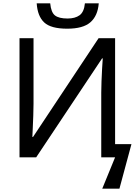

<svg xmlns="http://www.w3.org/2000/svg" viewBox="-20 -943 825 1151"><path d="M383 -771Q285 -771 245 -808.5Q205 -846 200 -923H281Q286 -869 309.5 -850.5Q333 -832 385 -832Q430 -832 457 -851.5Q484 -871 489 -923H572Q566 -848 522 -809.5Q478 -771 383 -771ZM593 188 670 0H587V-388Q587 -417 588.5 -455Q590 -493 592 -530.5Q594 -568 596 -593H592L197 0H97V-714H181V-321Q181 -288 179.5 -249.5Q178 -211 176.5 -177Q175 -143 174 -122H178L571 -714H670V-79H768L696 188Z"/></svg>

Font: Noto IKEA Simplified Chinese
Style: Regular
Weight: 400
Designer: Monotype Design Team
Foundry: Monotype Imaging Inc.
Version: Version 1.100